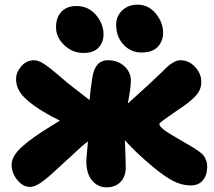

<svg xmlns="http://www.w3.org/2000/svg" viewBox="-20 -788 918 823"><path d="M586.9 -563Q540.5 -563 509.3 -596.7Q478 -630.4 478 -682.1Q478 -719.2 504.4 -743.7Q530.8 -768.1 568.8 -768.1Q616.7 -768.1 647.9 -729.7Q679.2 -691.4 679.2 -647.9Q679.2 -612.3 656.5 -587.6Q633.8 -563 586.9 -563ZM337.9 -561Q290.5 -561 255.4 -594.5Q220.2 -627.9 220.2 -670.9Q220.2 -713.4 243.4 -737.8Q266.6 -762.2 307.1 -762.2Q358.9 -762.2 391.4 -723.9Q423.8 -685.5 423.8 -641.1Q423.8 -607.4 402.8 -584.2Q381.8 -561 337.9 -561ZM108.9 13.2Q78.1 13.2 54 -16.6Q29.8 -46.4 29.8 -82Q29.8 -118.2 73 -157.7Q116.2 -197.3 201.2 -249Q229.5 -266.6 236.8 -271Q200.7 -288.6 182.1 -299.8Q118.2 -335.9 83.5 -371.1Q48.8 -406.2 48.8 -449.2Q48.8 -478 71.3 -503.9Q93.8 -529.8 126 -529.8Q145 -529.8 170.4 -512.9Q195.8 -496.1 234.9 -462.2Q273.9 -428.2 293 -414.1Q304.7 -405.3 328.6 -386.5Q352.5 -367.7 363.8 -358.9Q368.2 -408.7 376 -457Q387.7 -529.8 442.9 -529.8Q484.9 -529.8 512.9 -504.2Q541 -478.5 541 -442.9Q541 -412.1 527.8 -344.2Q637.7 -442.9 670.9 -476.1Q689.5 -494.6 698.7 -503.2Q708 -511.7 723.6 -520.8Q739.3 -529.8 752.9 -529.8Q790 -529.8 816.4 -501Q842.8 -472.2 842.8 -438Q842.8 -418.9 836.2 -403.1Q829.6 -387.2 813.7 -371.8Q797.9 -356.4 784.9 -346.4Q772 -336.4 746.6 -319.3Q739.3 -314.5 735.8 -312Q731.4 -309.1 723.1 -303.2Q667.5 -265.1 664.1 -258.8Q663.1 -257.8 663.1 -256.8Q663.1 -246.6 683.3 -231.2Q703.6 -215.8 766.1 -180.2Q770.5 -177.7 778.8 -172.9Q800.8 -160.2 810.8 -154.1Q820.8 -147.9 834.7 -137.7Q848.6 -127.4 854 -119.4Q859.4 -111.3 863.8 -99.9Q868.2 -88.4 868.2 -74.2Q868.2 -38.1 850.1 -15.6Q832 6.8 796.9 6.8Q759.3 6.8 721.9 -12.5Q684.6 -31.7 632.8 -75.2Q562.5 -133.8 515.1 -187Q519 -106.9 519 -70.8Q519 -30.8 496.3 -7.8Q473.6 15.1 437 15.1Q399.9 15.1 375 -13.9Q350.1 -43 350.1 -96.2Q350.1 -103.5 351.1 -115.7Q352.1 -127.9 354 -147.2Q356 -166.5 356.9 -182.1Q346.2 -173.8 335.4 -164.8Q324.7 -155.8 307.4 -139.6Q290 -123.5 282.2 -116.2Q267.6 -103.5 243.4 -80.8Q219.2 -58.1 204.1 -44.4Q189 -30.8 170.2 -15.9Q151.4 -1 136.2 6.1Q121.1 13.2 108.9 13.2Z"/></svg>

Font: Shantell Sans Normal
Style: Regular
Weight: 800
Designer: Stephen Nixon, Anya Danilova, Shantell Martin
Foundry: Arrow Type
Version: Version 1.006;[559af2be0]